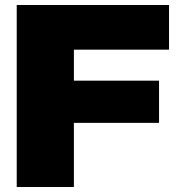

<svg xmlns="http://www.w3.org/2000/svg" viewBox="-20 -749 706 769"><path d="M47 0V-729H657V-550H261L276 -565V0ZM245 -257V-426H617V-257Z"/></svg>

Font: Mona Sans Expanded Black
Style: Regular
Weight: 900
Width: 7
Designer: Deni Anggara
Foundry: GitHub
Version: Version 2.000